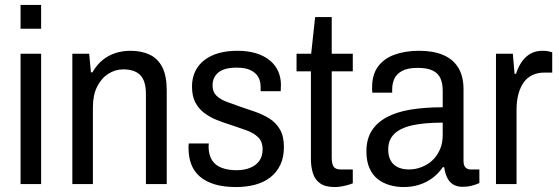

<svg xmlns="http://www.w3.org/2000/svg" viewBox="-20 -743 2256 775"><path d="M63 -627V-723H146V-627ZM63 0V-526H146V0Z M272 0V-526H340L347 -451H353Q371 -482 394.5 -501Q418 -520 446.5 -529Q475 -538 507 -538Q551 -538 584 -522.5Q617 -507 635 -472Q653 -437 653 -378V0H569V-363Q569 -391 563 -410Q557 -429 545.5 -440.5Q534 -452 516.5 -457.5Q499 -463 478 -463Q445 -463 417 -445Q389 -427 372 -393Q355 -359 355 -310V0Z M932 12Q883 12 846.5 1Q810 -10 786.5 -30.5Q763 -51 752 -80Q741 -109 741 -145Q741 -150 741 -155Q741 -160 742 -164H823Q822 -159 822 -155Q822 -151 822 -148Q823 -115 837 -94.5Q851 -74 876.5 -65Q902 -56 935 -56Q966 -56 989.5 -65.5Q1013 -75 1026.5 -93.5Q1040 -112 1040 -140Q1040 -172 1021.5 -189.5Q1003 -207 973.5 -217.5Q944 -228 911 -239Q882 -248 854.5 -259Q827 -270 804.5 -287Q782 -304 768.5 -329.5Q755 -355 755 -394Q755 -428 768 -455Q781 -482 805 -500.5Q829 -519 862.5 -528.5Q896 -538 938 -538Q982 -538 1015 -527.5Q1048 -517 1070 -498.5Q1092 -480 1103 -455Q1114 -430 1114 -400Q1114 -394 1113.5 -387Q1113 -380 1113 -375H1032V-393Q1032 -415 1022.5 -432Q1013 -449 992 -459.5Q971 -470 935 -470Q910 -470 891.5 -465Q873 -460 861.5 -450.5Q850 -441 844 -428Q838 -415 838 -398Q838 -372 853.5 -357Q869 -342 894 -332.5Q919 -323 948 -313Q978 -303 1009.5 -292Q1041 -281 1067.5 -264.5Q1094 -248 1110 -220.5Q1126 -193 1126 -150Q1126 -108 1111.5 -77.5Q1097 -47 1071 -27Q1045 -7 1010 2.5Q975 12 932 12Z M1331 12Q1293 12 1272 -3Q1251 -18 1243 -44Q1235 -70 1235 -100V-455H1177V-526H1236L1252 -674H1319V-526H1404V-455H1319V-107Q1319 -82 1326.5 -70.5Q1334 -59 1355 -59H1404V-3Q1394 1 1381 4.5Q1368 8 1355.5 10Q1343 12 1331 12Z M1609 12Q1581 12 1554 4.5Q1527 -3 1505.5 -19.5Q1484 -36 1471.5 -64Q1459 -92 1459 -132Q1459 -181 1480 -214.5Q1501 -248 1540.5 -269.5Q1580 -291 1637 -300.5Q1694 -310 1767 -310V-377Q1767 -406 1758 -426.5Q1749 -447 1727 -458Q1705 -469 1666 -469Q1625 -469 1602.5 -456.5Q1580 -444 1571.5 -424.5Q1563 -405 1563 -382V-369H1483Q1482 -374 1482 -379Q1482 -384 1482 -391Q1482 -442 1506 -474.5Q1530 -507 1573 -522.5Q1616 -538 1672 -538Q1729 -538 1769 -521Q1809 -504 1830 -469.5Q1851 -435 1851 -382V-93Q1851 -75 1859 -67Q1867 -59 1879 -59H1915V-4Q1901 2 1884.5 6.5Q1868 11 1848 11Q1823 11 1807.5 0.5Q1792 -10 1784 -28Q1776 -46 1773 -68H1767Q1751 -44 1727.5 -26Q1704 -8 1674.5 2Q1645 12 1609 12ZM1631 -59Q1657 -59 1681.5 -68.5Q1706 -78 1725 -95.5Q1744 -113 1755.5 -139Q1767 -165 1767 -198V-248Q1692 -248 1643.5 -237Q1595 -226 1571 -202Q1547 -178 1547 -140Q1547 -113 1557 -95Q1567 -77 1586 -68Q1605 -59 1631 -59Z M1982 0V-526H2050L2057 -445H2063Q2071 -471 2085 -492Q2099 -513 2120 -525.5Q2141 -538 2170 -538Q2183 -538 2193 -536Q2203 -534 2209 -532V-450H2177Q2150 -450 2129 -440Q2108 -430 2094 -410.5Q2080 -391 2072.5 -363Q2065 -335 2065 -299V0Z"/></svg>

Font: Archivo SemiCondensed
Style: Regular
Weight: 400
Width: 4
Designer: Hector Gatti
Foundry: Omnibus-Type
Version: Version 2.001